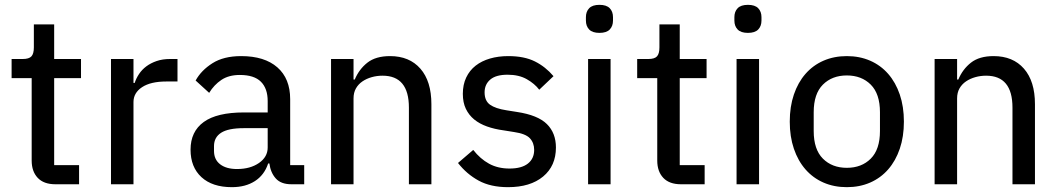

<svg xmlns="http://www.w3.org/2000/svg" viewBox="-20 -762 4376 794"><path d="M209 0Q161 0 136 -26.5Q111 -53 111 -98V-439H28V-518H74Q100 -518 110 -529Q120 -540 120 -566V-661H204V-518H315V-439H204V-79H307V0Z M439 0V-518H532V-419H537Q543 -438 555 -456Q567 -474 585 -487.5Q603 -501 627.5 -509.5Q652 -518 683 -518H714V-425H668Q603 -425 567.5 -401.5Q532 -378 532 -340V0Z M1185 0Q1142 0 1120.5 -24Q1099 -48 1094 -86H1089Q1073 -38 1034 -13Q995 12 939 12Q858 12 813 -29.5Q768 -71 768 -143Q768 -218 822.5 -257.5Q877 -297 989 -297H1087V-344Q1087 -396 1059 -424Q1031 -452 972 -452Q926 -452 895.5 -431.5Q865 -411 845 -378L789 -429Q812 -471 858.5 -500.5Q905 -530 977 -530Q1074 -530 1127 -483.5Q1180 -437 1180 -352V-79H1238V0ZM960 -63Q1015 -63 1051 -88Q1087 -113 1087 -152V-232H988Q924 -232 894.5 -213Q865 -194 865 -158V-138Q865 -102 890.5 -82.5Q916 -63 960 -63Z M1349 0V-518H1442V-433H1447Q1465 -476 1499.5 -503Q1534 -530 1593 -530Q1673 -530 1718.5 -478Q1764 -426 1764 -331V0H1671V-317Q1671 -449 1562 -449Q1539 -449 1517.5 -443Q1496 -437 1479 -425.5Q1462 -414 1452 -396.5Q1442 -379 1442 -355V0Z M2081 12Q2009 12 1959.5 -15Q1910 -42 1874 -88L1937 -142Q1966 -105 2002.5 -85Q2039 -65 2087 -65Q2137 -65 2163 -85.5Q2189 -106 2189 -142Q2189 -171 2171.5 -190Q2154 -209 2106 -216L2062 -223Q2025 -228 1994 -239Q1963 -250 1941 -268Q1919 -286 1906.5 -312Q1894 -338 1894 -374Q1894 -412 1908 -441.5Q1922 -471 1947 -490.5Q1972 -510 2006.5 -520Q2041 -530 2082 -530Q2148 -530 2192 -508Q2236 -486 2269 -447L2210 -391Q2191 -416 2158.5 -434.5Q2126 -453 2079 -453Q2031 -453 2007.5 -433Q1984 -413 1984 -380Q1984 -345 2006.5 -329Q2029 -313 2074 -306L2118 -299Q2204 -286 2241.5 -249Q2279 -212 2279 -152Q2279 -76 2226 -32Q2173 12 2081 12Z M2459 -626Q2430 -626 2416.5 -640Q2403 -654 2403 -677V-691Q2403 -714 2416.5 -728Q2430 -742 2459 -742Q2488 -742 2501.5 -728Q2515 -714 2515 -691V-677Q2515 -654 2501.5 -640Q2488 -626 2459 -626ZM2412 -518H2505V0H2412Z M2796 0Q2748 0 2723 -26.5Q2698 -53 2698 -98V-439H2615V-518H2661Q2687 -518 2697 -529Q2707 -540 2707 -566V-661H2791V-518H2902V-439H2791V-79H2894V0Z M3073 -626Q3044 -626 3030.5 -640Q3017 -654 3017 -677V-691Q3017 -714 3030.5 -728Q3044 -742 3073 -742Q3102 -742 3115.5 -728Q3129 -714 3129 -691V-677Q3129 -654 3115.5 -640Q3102 -626 3073 -626ZM3026 -518H3119V0H3026Z M3482 12Q3429 12 3385.5 -7Q3342 -26 3311 -61.5Q3280 -97 3263 -147Q3246 -197 3246 -259Q3246 -321 3263 -371Q3280 -421 3311 -456.5Q3342 -492 3385.5 -511Q3429 -530 3482 -530Q3535 -530 3578.5 -511Q3622 -492 3653 -456.5Q3684 -421 3701 -371Q3718 -321 3718 -259Q3718 -197 3701 -147Q3684 -97 3653 -61.5Q3622 -26 3578.5 -7Q3535 12 3482 12ZM3482 -68Q3543 -68 3581 -106Q3619 -144 3619 -220V-298Q3619 -374 3581 -412Q3543 -450 3482 -450Q3421 -450 3383 -412Q3345 -374 3345 -298V-220Q3345 -144 3383 -106Q3421 -68 3482 -68Z M3845 0V-518H3938V-433H3943Q3961 -476 3995.5 -503Q4030 -530 4089 -530Q4169 -530 4214.5 -478Q4260 -426 4260 -331V0H4167V-317Q4167 -449 4058 -449Q4035 -449 4013.5 -443Q3992 -437 3975 -425.5Q3958 -414 3948 -396.5Q3938 -379 3938 -355V0Z"/></svg>

Font: IBM Plex Sans Arabic Text
Style: Regular
Weight: 450
Designer: Mike Abbink, Paul van der Laan, Pieter van Rosmalen, Wael Morcos, Khajak Apelian
Foundry: Bold Monday
Version: Version 1.2